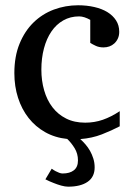

<svg xmlns="http://www.w3.org/2000/svg" viewBox="-20 -514 506 725"><path d="M175.3 123Q182.6 128.4 189.9 132.3Q196.3 135.7 203.4 138.4Q210.4 141.1 216.3 141.1Q243.7 141.1 259 128.9Q274.4 116.7 274.4 91.8Q274.4 65.9 261.7 45.4Q249 24.9 233.9 10.7Q187.5 5.9 150.6 -14.9Q113.8 -35.6 87.9 -68.6Q62 -101.6 48.1 -144.8Q34.2 -188 34.2 -237.8Q34.2 -300.8 53.7 -348.6Q73.2 -396.5 106.4 -429Q139.6 -461.4 183.3 -477.8Q227.1 -494.1 274.9 -494.1Q307.6 -494.1 336.2 -487.5Q364.7 -481 385.5 -468.3Q406.2 -455.6 418.2 -437Q430.2 -418.5 430.2 -394Q430.2 -379.4 425 -368.4Q419.9 -357.4 411.6 -349.9Q403.3 -342.3 392.8 -338.6Q382.3 -335 371.1 -335Q354.5 -335 342.3 -340.6Q330.1 -346.2 320.8 -352.1V-439Q310.5 -444.8 299.6 -448.5Q288.6 -452.1 278.8 -452.1Q245.6 -452.1 219 -437Q192.4 -421.9 174.1 -395Q155.8 -368.2 146 -331.3Q136.2 -294.4 136.2 -251Q136.2 -209.5 146.7 -172.9Q157.2 -136.2 178 -109.1Q198.7 -82 229.7 -66.4Q260.7 -50.8 301.8 -50.8Q336.9 -50.8 368.4 -61.8Q399.9 -72.8 432.1 -94.2V-37.1Q401.4 -21 364.5 -6.6Q327.6 7.8 283.2 11.2Q293 20 302.7 31.2Q312.5 42.5 320.1 55.9Q327.6 69.3 332.5 85Q337.4 100.6 337.4 118.2Q337.4 154.3 310.8 172.6Q284.2 190.9 237.3 190.9Q226.1 190.9 211.2 186.8Q196.3 182.6 183.1 177.2Q167.5 171.4 151.4 163.1Z"/></svg>

Font: Charis SIL CyrE
Style: Regular
Weight: 400
Foundry: SIL International
Version: Version 5.000